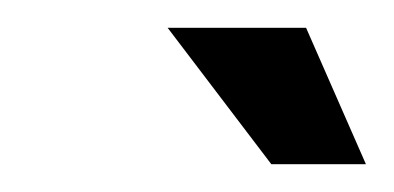

<svg xmlns="http://www.w3.org/2000/svg" viewBox="-20 -720 283 138"><path d="M175 -602H243L200 -700H100.5Z"/></svg>

Font: Anybody Condensed
Style: Bold Italic
Weight: 700
Width: 3
Italic angle: -10°
Version: Version 1.113;gftools[0.9.25]